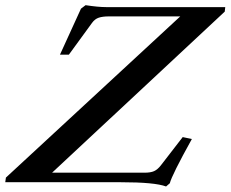

<svg xmlns="http://www.w3.org/2000/svg" viewBox="-80 -690 873 727"><path d="M548.8 16.1Q506.3 0 377 0H-60.1L-57.6 -17.6L602.5 -627.9H332Q308.6 -627.9 293.9 -623Q279.3 -618.2 268.6 -603.5L180.7 -482.9H147L226.6 -657.2L244.1 -670.4Q291.5 -663.1 321.8 -663.1H772.9L771 -646L117.2 -36.1H467.3Q490.2 -36.1 503.4 -42Q516.6 -47.9 528.8 -63.5L611.8 -170.9L646.5 -163.6Q570.8 -27.3 563 3.9Z"/></svg>

Font: Elstob 10pt Medium
Style: Italic
Weight: 500
Italic angle: -20°
Designer: Peter S. Baker
Version: Version 1.015